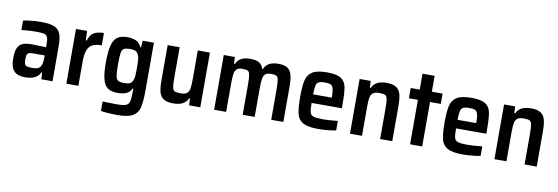

<svg xmlns="http://www.w3.org/2000/svg" viewBox="-60 -1109 5125 1762"><g transform="rotate(10 2502.5 -228.0)"><path d="M38 -143Q38 -203 51 -237Q64 -271 95 -286Q126 -301 182 -301Q228 -301 318 -297V-320Q318 -370 309 -390.5Q300 -411 277 -416.5Q254 -422 199 -422Q175 -422 136 -419.5Q97 -417 67 -414V-502Q150 -518 235 -518Q319 -518 360.5 -498.5Q402 -479 416 -436.5Q430 -394 430 -315V0H326L322 -63H316Q284 8 174 8Q104 8 71 -27.5Q38 -63 38 -143ZM301 -116Q318 -139 318 -201V-221H212Q185 -221 172 -216Q159 -211 154 -197Q149 -183 149 -153Q149 -125 155 -111.5Q161 -98 176.5 -93Q192 -88 226 -88Q254 -88 272 -94Q290 -100 301 -116Z M559 -510H662L666 -422H674Q690 -477 725 -497.5Q760 -518 818 -518V-403Q761 -403 729.5 -385.5Q698 -368 684.5 -329Q671 -290 671 -222V0H559Z M915 191V103Q990 106 1044 106Q1106 106 1131.5 96Q1157 86 1164.5 58.5Q1172 31 1172 -36V-62H1166Q1150 -27 1117.5 -12.5Q1085 2 1037 2Q977 2 944 -21Q911 -44 896.5 -99.5Q882 -155 882 -256Q882 -359 897 -415Q912 -471 945 -494.5Q978 -518 1038 -518Q1084 -518 1118.5 -502.5Q1153 -487 1170 -446H1176L1180 -510H1285V-64Q1285 41 1271.5 95Q1258 149 1212.5 175.5Q1167 202 1070 202Q1029 202 985 199Q941 196 915 191ZM1160 -138Q1168 -155 1170 -181.5Q1172 -208 1172 -256Q1172 -300 1170 -326Q1168 -352 1161 -369Q1153 -394 1135.5 -404.5Q1118 -415 1085 -415Q1041 -415 1023.5 -405.5Q1006 -396 1000.5 -365Q995 -334 995 -256Q995 -180 1001 -148.5Q1007 -117 1024.5 -107.5Q1042 -98 1085 -98Q1117 -98 1134 -107Q1151 -116 1160 -138Z M1413 -185V-510H1525V-234Q1525 -165 1530 -138Q1535 -111 1551 -103Q1567 -95 1606 -95Q1646 -95 1664.5 -109Q1683 -123 1688.5 -153.5Q1694 -184 1694 -244V-510H1807V0H1703L1699 -64H1692Q1676 -27 1642.5 -9.5Q1609 8 1554 8Q1495 8 1464.5 -13Q1434 -34 1423.5 -74.5Q1413 -115 1413 -185Z M1936 -510H2039L2043 -446H2050Q2066 -483 2097.5 -500.5Q2129 -518 2182 -518Q2236 -518 2265 -501Q2294 -484 2305 -446H2312Q2341 -518 2446 -518Q2501 -518 2530.5 -497.5Q2560 -477 2570.5 -436.5Q2581 -396 2581 -327V0H2468V-276Q2468 -344 2463 -371.5Q2458 -399 2444 -407Q2430 -415 2394 -415Q2358 -415 2341.5 -401Q2325 -387 2319.5 -357Q2314 -327 2314 -266V0H2202V-276Q2202 -344 2197 -371.5Q2192 -399 2178 -407Q2164 -415 2128 -415Q2092 -415 2075.5 -401Q2059 -387 2053.5 -356.5Q2048 -326 2048 -266V0H1936Z M3088 -217H2806Q2806 -154 2813 -129.5Q2820 -105 2845 -96Q2870 -87 2932 -87Q2986 -87 3072 -96V-8Q3042 -1 2995.5 3.5Q2949 8 2907 8Q2810 8 2765 -17Q2720 -42 2706.5 -95Q2693 -148 2693 -254Q2693 -357 2706 -410.5Q2719 -464 2762.5 -491Q2806 -518 2898 -518Q2988 -518 3028 -492Q3068 -466 3078 -414.5Q3088 -363 3088 -255ZM2806 -297H2980Q2980 -354 2973 -380Q2966 -406 2949 -414.5Q2932 -423 2896 -423Q2855 -423 2837 -413.5Q2819 -404 2813 -379Q2807 -354 2806 -297Z M3202 -510H3305L3309 -446H3316Q3332 -483 3366 -500.5Q3400 -518 3454 -518Q3513 -518 3544 -497Q3575 -476 3585.5 -435.5Q3596 -395 3596 -325V0H3483V-276Q3483 -345 3478 -372Q3473 -399 3457 -407Q3441 -415 3402 -415Q3363 -415 3344 -400.5Q3325 -386 3319.5 -356Q3314 -326 3314 -266V0H3202Z M3762 0V-414H3678V-510H3762V-658H3875V-510H3975V-414H3875V0Z M4434 -217H4152Q4152 -154 4159 -129.5Q4166 -105 4191 -96Q4216 -87 4278 -87Q4332 -87 4418 -96V-8Q4388 -1 4341.5 3.5Q4295 8 4253 8Q4156 8 4111 -17Q4066 -42 4052.5 -95Q4039 -148 4039 -254Q4039 -357 4052 -410.5Q4065 -464 4108.5 -491Q4152 -518 4244 -518Q4334 -518 4374 -492Q4414 -466 4424 -414.5Q4434 -363 4434 -255ZM4152 -297H4326Q4326 -354 4319 -380Q4312 -406 4295 -414.5Q4278 -423 4242 -423Q4201 -423 4183 -413.5Q4165 -404 4159 -379Q4153 -354 4152 -297Z M4548 -510H4651L4655 -446H4662Q4678 -483 4712 -500.5Q4746 -518 4800 -518Q4859 -518 4890 -497Q4921 -476 4931.5 -435.5Q4942 -395 4942 -325V0H4829V-276Q4829 -345 4824 -372Q4819 -399 4803 -407Q4787 -415 4748 -415Q4709 -415 4690 -400.5Q4671 -386 4665.5 -356Q4660 -326 4660 -266V0H4548Z"/></g></svg>

Font: Saira Semi Condensed Medium
Style: Regular
Weight: 500
Width: 4
Designer: Hector Gatti with collaboration of the Omnibus-Type team
Foundry: Omnibus-Type
Version: Version 1.001; ttfautohint (v1.8)